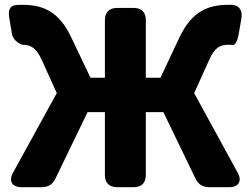

<svg xmlns="http://www.w3.org/2000/svg" viewBox="-20 -738 1040 798"><path d="M154 -488 216 -351 34 -20C15 14 30 40 69 40H152C180 40 199 29 211 3L344 -272H416V-10C416 22 434 40 466 40H536C568 40 586 22 586 -10V-272H659L792 3C804 29 823 40 851 40H933C972 40 987 14 968 -20L787 -351L849 -488C872 -541 895 -552 930 -552C934 -552 940 -552 946 -551C957 -550 966 -564 972 -596L983 -660C989 -692 976 -716 945 -718H929C841 -718 777 -688 727 -585L647 -415H586V-655C586 -687 568 -705 536 -705H466C434 -705 416 -687 416 -655V-415H356L275 -585C226 -688 161 -718 74 -718C63 -718 52 -718 41 -716C20 -713 13 -692 19 -660L30 -596C36 -564 72 -552 72 -552C106 -552 130 -541 154 -488Z"/></svg>

Font: コーポレート・ロゴ（ラウンド）ver3 Bold
Style: Regular
Weight: 700
Designer: [KANA_main] LOGOTYPE.JP [Source Han Sans] Ryoko NISHIZUKA 西塚涼子 (kana, bopomofo & ideographs); Paul D. Hunt (Latin, Greek
Version: Version 12.001;FEAKit 1.0